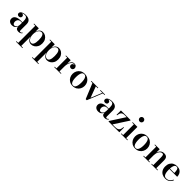

<svg xmlns="http://www.w3.org/2000/svg" viewBox="559 -2918 5327 5327"><g transform="rotate(45 3223.0 -254.0)"><path d="M184.5 10Q119.5 10 80.8 -23.2Q42 -56.5 42 -113.5Q42 -180.5 99.8 -218.8Q157.5 -257 264 -257H334V-304.5Q334 -340.5 327.5 -373.5Q321 -406.5 301.2 -427.5Q281.5 -448.5 241.5 -448.5Q219 -448.5 193.2 -443.2Q167.5 -438 146.5 -427Q174.5 -427 196.5 -411Q218.5 -395 218.5 -365Q218.5 -331.5 196 -315.2Q173.5 -299 146.5 -299Q116.5 -299 96.8 -315.8Q77 -332.5 77 -363Q77 -398 104.5 -421.2Q132 -444.5 174.5 -456.2Q217 -468 262.5 -468Q336 -468 377.2 -445.5Q418.5 -423 435.5 -386Q452.5 -349 452.5 -304.5V-62Q452.5 -45.5 458.8 -34Q465 -22.5 483.5 -22.5Q496 -22.5 512.8 -32.5Q529.5 -42.5 539 -61L550 -46.5Q536 -21 506.2 -5.5Q476.5 10 436 10Q393 10 363.5 -10.5Q334 -31 334 -78.5V-100Q317.5 -48.5 279 -19.2Q240.5 10 184.5 10ZM236 -34Q272 -34 303 -70.2Q334 -106.5 334 -182.5V-240H283.5Q243 -240 218.5 -222.2Q194 -204.5 182.8 -178Q171.5 -151.5 171.5 -126Q171.5 -89.5 187 -61.8Q202.5 -34 236 -34Z M586 250V230.5H653V-440.5H586V-460H773V-318.5Q789 -388.5 830.2 -428.8Q871.5 -469 932 -469Q985 -469 1032.5 -440.5Q1080 -412 1109.8 -358.5Q1139.5 -305 1139.5 -230Q1139.5 -155 1109.8 -101.2Q1080 -47.5 1032.5 -18.8Q985 10 932 10Q871.5 10 830.2 -30.5Q789 -71 773 -141V230.5H839V250ZM904 -20Q1003 -20 1003 -230Q1003 -439 904 -439Q871 -439 841 -414.8Q811 -390.5 792 -344Q773 -297.5 773 -230Q773 -162.5 792 -115.5Q811 -68.5 841 -44.2Q871 -20 904 -20Z M1212 250V230.5H1279V-440.5H1212V-460H1399V-318.5Q1415 -388.5 1456.2 -428.8Q1497.5 -469 1558 -469Q1611 -469 1658.5 -440.5Q1706 -412 1735.8 -358.5Q1765.5 -305 1765.5 -230Q1765.5 -155 1735.8 -101.2Q1706 -47.5 1658.5 -18.8Q1611 10 1558 10Q1497.5 10 1456.2 -30.5Q1415 -71 1399 -141V230.5H1465V250ZM1530 -20Q1629 -20 1629 -230Q1629 -439 1530 -439Q1497 -439 1467 -414.8Q1437 -390.5 1418 -344Q1399 -297.5 1399 -230Q1399 -162.5 1418 -115.5Q1437 -68.5 1467 -44.2Q1497 -20 1530 -20Z M2023.5 -460V-319.5Q2038 -382.5 2072.5 -426Q2107 -469.5 2163 -469.5Q2211 -469.5 2236.2 -441.2Q2261.5 -413 2261.5 -378Q2261.5 -347 2241.8 -324.5Q2222 -302 2189.5 -302Q2156.5 -302 2136.5 -321.5Q2116.5 -341 2116.5 -369.5Q2116.5 -402 2137.8 -421.5Q2159 -441 2189 -441Q2195.5 -441 2201.5 -440Q2183 -449.5 2161 -449.5Q2120 -449.5 2089 -416.2Q2058 -383 2040.8 -329.2Q2023.5 -275.5 2023.5 -214V-19.5H2098.5V0H1838V-19.5H1905V-440.5H1838V-460Z M2565 10Q2491.5 10 2438 -23Q2384.5 -56 2355.8 -110.5Q2327 -165 2327 -230Q2327 -295 2355.8 -349.5Q2384.5 -404 2438 -436.8Q2491.5 -469.5 2565 -469.5Q2638.5 -469.5 2691.8 -436.8Q2745 -404 2774 -349.5Q2803 -295 2803 -230Q2803 -165 2774 -110.5Q2745 -56 2691.8 -23Q2638.5 10 2565 10ZM2565 -9.5Q2608.5 -9.5 2632 -42Q2655.5 -74.5 2664.2 -125Q2673 -175.5 2673 -230Q2673 -284.5 2664.2 -335Q2655.5 -385.5 2632 -418Q2608.5 -450.5 2565 -450.5Q2521.5 -450.5 2498.2 -418Q2475 -385.5 2466.2 -335Q2457.5 -284.5 2457.5 -230Q2457.5 -175.5 2466.2 -125Q2475 -74.5 2498.2 -42Q2521.5 -9.5 2565 -9.5Z M3371.5 -460V-440.5H3306.5L3124 10H3082L2897 -440.5H2836V-460H3106V-440.5H3029L3151 -112.5L3283.5 -440.5H3193.5V-460Z M3569.5 10Q3504.5 10 3465.8 -23.2Q3427 -56.5 3427 -113.5Q3427 -180.5 3484.8 -218.8Q3542.5 -257 3649 -257H3719V-304.5Q3719 -340.5 3712.5 -373.5Q3706 -406.5 3686.2 -427.5Q3666.5 -448.5 3626.5 -448.5Q3604 -448.5 3578.2 -443.2Q3552.5 -438 3531.5 -427Q3559.5 -427 3581.5 -411Q3603.5 -395 3603.5 -365Q3603.5 -331.5 3581 -315.2Q3558.5 -299 3531.5 -299Q3501.5 -299 3481.8 -315.8Q3462 -332.5 3462 -363Q3462 -398 3489.5 -421.2Q3517 -444.5 3559.5 -456.2Q3602 -468 3647.5 -468Q3721 -468 3762.2 -445.5Q3803.5 -423 3820.5 -386Q3837.5 -349 3837.5 -304.5V-62Q3837.5 -45.5 3843.8 -34Q3850 -22.5 3868.5 -22.5Q3881 -22.5 3897.8 -32.5Q3914.5 -42.5 3924 -61L3935 -46.5Q3921 -21 3891.2 -5.5Q3861.5 10 3821 10Q3778 10 3748.5 -10.5Q3719 -31 3719 -78.5V-100Q3702.5 -48.5 3664 -19.2Q3625.5 10 3569.5 10ZM3621 -34Q3657 -34 3688 -70.2Q3719 -106.5 3719 -182.5V-240H3668.5Q3628 -240 3603.5 -222.2Q3579 -204.5 3567.8 -178Q3556.5 -151.5 3556.5 -126Q3556.5 -89.5 3572 -61.8Q3587.5 -34 3621 -34Z M3966.5 0V-19.5L4238.5 -440.5H4160Q4083.5 -440.5 4052.2 -402.2Q4021 -364 4014 -288H3994.5V-460H4375V-440.5L4102 -19.5H4203Q4265 -19.5 4300 -34.8Q4335 -50 4351 -86Q4367 -122 4371.5 -184H4391V0Z M4581 -608Q4549.5 -608 4527.8 -630Q4506 -652 4506 -683.5Q4506 -715 4527.8 -736.8Q4549.5 -758.5 4581 -758.5Q4612.5 -758.5 4634.2 -736.8Q4656 -715 4656 -683.5Q4656 -652 4634.2 -630Q4612.5 -608 4581 -608ZM4641 -460V-19.5H4707.5V0H4454.5V-19.5H4521V-440.5H4454.5V-460Z M5019.5 10Q4946 10 4892.5 -23Q4839 -56 4810.2 -110.5Q4781.5 -165 4781.5 -230Q4781.5 -295 4810.2 -349.5Q4839 -404 4892.5 -436.8Q4946 -469.5 5019.5 -469.5Q5093 -469.5 5146.2 -436.8Q5199.5 -404 5228.5 -349.5Q5257.5 -295 5257.5 -230Q5257.5 -165 5228.5 -110.5Q5199.5 -56 5146.2 -23Q5093 10 5019.5 10ZM5019.5 -9.5Q5063 -9.5 5086.5 -42Q5110 -74.5 5118.8 -125Q5127.5 -175.5 5127.5 -230Q5127.5 -284.5 5118.8 -335Q5110 -385.5 5086.5 -418Q5063 -450.5 5019.5 -450.5Q4976 -450.5 4952.8 -418Q4929.5 -385.5 4920.8 -335Q4912 -284.5 4912 -230Q4912 -175.5 4920.8 -125Q4929.5 -74.5 4952.8 -42Q4976 -9.5 5019.5 -9.5Z M5516 -460V-323.5Q5526.5 -361 5547 -394.2Q5567.5 -427.5 5600.8 -448.5Q5634 -469.5 5682 -469.5Q5739 -469.5 5769 -450.2Q5799 -431 5810 -397Q5821 -363 5821 -319.5V-19.5H5888V0H5645V-19.5H5702.5V-306Q5702.5 -369 5693.2 -401Q5684 -433 5649 -433Q5615.5 -433 5590.8 -413.2Q5566 -393.5 5549.2 -362Q5532.5 -330.5 5524.2 -294Q5516 -257.5 5516 -224V-19.5H5573V0H5330.5V-19.5H5397.5V-440.5H5330.5V-460Z M6197 10Q6130 10 6076.5 -18Q6023 -46 5992 -99.8Q5961 -153.5 5961 -230Q5961 -306.5 5990.5 -360Q6020 -413.5 6072.2 -441.5Q6124.5 -469.5 6192 -469.5Q6265 -469.5 6311 -440.2Q6357 -411 6378.5 -363.2Q6400 -315.5 6400 -261H6095Q6094.5 -249 6094.5 -236Q6094.5 -174.5 6104.2 -123.8Q6114 -73 6139.8 -43Q6165.5 -13 6213.5 -13Q6278.5 -13 6321.8 -47.2Q6365 -81.5 6384 -134.5H6405.5Q6386 -72.5 6334.8 -31.2Q6283.5 10 6197 10ZM6192 -450.5Q6158 -450.5 6137.8 -427.8Q6117.5 -405 6107.8 -366.5Q6098 -328 6095.5 -281H6268.5Q6268 -308.5 6266 -338.2Q6264 -368 6256.5 -393.5Q6249 -419 6233.8 -434.8Q6218.5 -450.5 6192 -450.5Z"/></g></svg>

Font: Bodoni Moda SemiBold
Style: Regular
Weight: 600
Designer: Owen Earl
Foundry: indestructible type
Version: Version 2.005; ttfautohint (v1.8.4.7-5d5b)